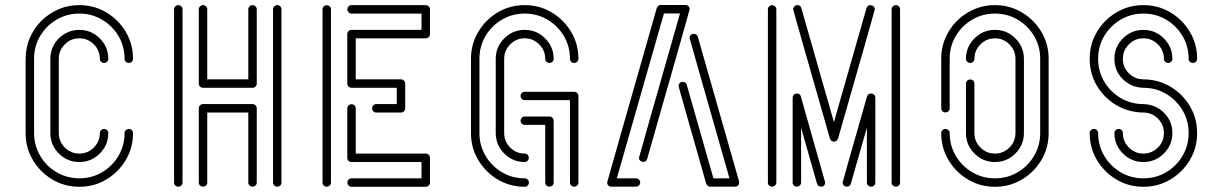

<svg xmlns="http://www.w3.org/2000/svg" viewBox="-20 -733 4802 754"><path d="M291.5 0.5Q233.4 0.5 185.5 -28.1Q137.7 -56.6 109.1 -104.5Q80.6 -152.3 80.6 -210.4V-502Q81.5 -588.9 142.6 -651.4Q207 -712.9 291.5 -712.9Q349.6 -712.9 397.5 -684.3Q445.3 -655.8 473.9 -607.9Q502.4 -560.1 502.4 -502Q502.4 -495.1 497.6 -490.5Q492.7 -485.8 485.8 -485.8Q479 -485.8 474.1 -490.5Q469.2 -495.1 469.2 -502Q469.2 -551.3 445.3 -591.6Q421.4 -631.8 380.9 -655.8Q340.3 -679.7 291.5 -679.7Q242.7 -679.7 202.1 -655.8Q161.6 -631.8 137.7 -591.6Q113.8 -551.3 113.8 -502V-210.4Q113.8 -139.2 165.5 -84.5Q220.2 -32.7 291.5 -32.7Q340.3 -32.7 380.9 -56.6Q421.4 -80.6 445.3 -121.1Q469.2 -161.6 469.2 -210.4Q469.2 -217.3 474.1 -221.9Q479 -226.6 485.8 -226.6Q492.7 -226.6 497.6 -221.9Q502.4 -217.3 502.4 -210.4Q502.4 -152.3 473.9 -104.5Q445.3 -56.6 397.5 -28.1Q349.6 0.5 291.5 0.5ZM291.5 -96.7Q244.6 -96.7 211.2 -130.1Q177.7 -163.6 177.7 -210.4V-502Q178.2 -548.8 210.9 -582.5Q246.1 -615.7 291.5 -615.7Q338.4 -615.7 371.8 -582.3Q405.3 -548.8 405.3 -502Q405.3 -495.1 400.4 -490.5Q395.5 -485.8 388.7 -485.8Q381.8 -485.8 377 -490.5Q372.1 -495.1 372.1 -502Q372.1 -535.2 348.4 -558.8Q324.7 -582.5 291.5 -582.5Q258.3 -582.5 234.6 -558.8Q210.9 -535.2 210.9 -502V-210.4Q210.9 -178.2 234.4 -153.3Q259.3 -129.9 291.5 -129.9Q324.7 -129.9 348.4 -153.6Q372.1 -177.2 372.1 -210.4Q372.1 -217.3 377 -221.9Q381.8 -226.6 388.7 -226.6Q395.5 -226.6 400.4 -221.9Q405.3 -217.3 405.3 -210.4Q405.3 -163.6 371.8 -130.1Q338.4 -96.7 291.5 -96.7Z M680.2 0Q673.3 0 668.5 -4.6Q663.6 -9.3 663.6 -16.1V-696.3Q663.6 -703.1 668.5 -708Q673.3 -712.9 680.2 -712.9Q687 -712.9 691.9 -708Q696.8 -703.1 696.8 -696.3V-16.1Q696.8 -9.3 691.9 -4.6Q687 0 680.2 0ZM971.7 -388.2H777.3Q770.5 -388.2 765.6 -393.1Q760.7 -397.9 760.7 -404.8V-696.3Q760.7 -703.1 765.6 -708Q770.5 -712.9 777.3 -712.9Q784.2 -712.9 789.1 -708Q793.9 -703.1 793.9 -696.3V-421.4H955.1V-696.3Q955.1 -703.1 960 -708Q964.8 -712.9 971.7 -712.9Q978.5 -712.9 983.4 -708Q988.3 -703.1 988.3 -696.3V-404.8Q988.3 -397.9 983.4 -393.1Q978.5 -388.2 971.7 -388.2ZM1068.8 0Q1062 0 1057.1 -4.6Q1052.2 -9.3 1052.2 -16.1V-696.3Q1052.2 -703.1 1057.1 -708Q1062 -712.9 1068.8 -712.9Q1075.7 -712.9 1080.6 -708Q1085.4 -703.1 1085.4 -696.3V-16.1Q1085.4 -9.3 1080.6 -4.6Q1075.7 0 1068.8 0ZM971.7 0Q964.8 0 960 -4.6Q955.1 -9.3 955.1 -16.1V-291H793.9V-16.1Q793.9 -9.3 789.1 -4.6Q784.2 0 777.3 0Q770.5 0 765.6 -4.6Q760.7 -9.3 760.7 -16.1V-307.6Q760.7 -314.5 765.6 -319.3Q770.5 -324.2 777.3 -324.2H971.7Q978.5 -324.2 983.4 -319.3Q988.3 -314.5 988.3 -307.6V-16.1Q988.3 -9.3 983.4 -4.6Q978.5 0 971.7 0Z M1263.2 0Q1256.3 0 1251.5 -4.6Q1246.6 -9.3 1246.6 -16.1V-696.3Q1246.6 -703.1 1251.5 -707.8Q1256.3 -712.4 1263.2 -712.4Q1270 -712.4 1274.9 -707.8Q1279.8 -703.1 1279.8 -696.3V-16.1Q1279.8 -9.3 1274.9 -4.6Q1270 0 1263.2 0ZM1554.7 -291H1457.5Q1450.7 -291 1446 -295.9Q1441.4 -300.8 1441.4 -307.6Q1441.4 -314.5 1446 -319.3Q1450.7 -324.2 1457.5 -324.2H1538.1V-388.2H1360.4Q1353.5 -388.2 1348.6 -393.1Q1343.8 -397.9 1343.8 -404.8V-599.1Q1343.8 -606 1348.6 -610.8Q1353.5 -615.7 1360.4 -615.7H1635.3V-679.7H1360.4Q1353.5 -679.7 1348.9 -684.8Q1344.2 -689.9 1344.2 -696.3Q1344.2 -703.1 1348.9 -708Q1353.5 -712.9 1360.4 -712.9H1651.9Q1658.7 -712.9 1663.6 -708Q1668.5 -703.1 1668.5 -696.3V-599.1Q1668.5 -592.3 1663.6 -587.4Q1658.7 -582.5 1651.9 -582.5H1377V-421.4H1554.7Q1561.5 -421.4 1566.4 -416.5Q1571.3 -411.6 1571.3 -404.8V-307.6Q1571.3 -300.8 1566.4 -295.9Q1561.5 -291 1554.7 -291ZM1651.9 0.5H1360.4Q1353.5 0.5 1348.9 -4.4Q1344.2 -9.3 1344.2 -16.1Q1344.2 -22.9 1348.9 -27.8Q1353.5 -32.7 1360.4 -32.7H1635.3V-96.7H1360.4Q1353.5 -96.7 1348.6 -101.6Q1343.8 -106.4 1343.8 -113.3V-307.6Q1343.8 -314.5 1348.6 -319.1Q1353.5 -323.7 1360.4 -323.7Q1367.2 -323.7 1372.1 -319.1Q1377 -314.5 1377 -307.6V-129.9H1651.9Q1658.7 -129.9 1663.6 -125Q1668.5 -120.1 1668.5 -113.3V-16.1Q1668.5 -9.3 1663.6 -4.4Q1658.7 0.5 1651.9 0.5Z M2040.5 0.5Q1982.4 0.5 1934.6 -28.1Q1886.7 -56.6 1858.2 -104.5Q1829.6 -152.3 1829.6 -210.4V-502Q1829.6 -560.1 1858.2 -607.9Q1886.7 -655.8 1934.6 -684.3Q1982.4 -712.9 2040.5 -712.9Q2098.6 -712.9 2146.5 -684.3Q2194.3 -655.8 2222.9 -607.9Q2251.5 -560.1 2251.5 -502Q2251.5 -495.1 2246.6 -490.5Q2241.7 -485.8 2234.9 -485.8Q2228 -485.8 2223.1 -490.5Q2218.3 -495.1 2218.3 -502Q2218.3 -551.3 2194.3 -591.6Q2170.4 -631.8 2129.9 -655.8Q2089.4 -679.7 2040.5 -679.7Q1991.7 -679.7 1951.2 -655.8Q1910.6 -631.8 1886.7 -591.6Q1862.8 -551.3 1862.8 -502V-210.4Q1862.8 -161.6 1886.7 -121.1Q1910.6 -80.6 1951.2 -56.6Q1991.7 -32.7 2040.5 -32.7Q2047.4 -32.7 2052.2 -27.8Q2057.1 -22.9 2057.1 -16.1Q2057.1 -9.3 2052.2 -4.4Q2047.4 0.5 2040.5 0.5ZM2040.5 -96.7Q1993.7 -96.7 1960.2 -130.1Q1926.8 -163.6 1926.8 -210.4V-502Q1926.8 -548.8 1960.2 -582.3Q1993.7 -615.7 2040.5 -615.7Q2087.4 -615.7 2120.8 -582.3Q2154.3 -548.8 2154.3 -502Q2154.3 -495.1 2149.4 -490.5Q2144.5 -485.8 2137.7 -485.8Q2130.9 -485.8 2126 -490.5Q2121.1 -495.1 2121.1 -502Q2121.1 -535.2 2097.4 -558.8Q2073.7 -582.5 2040.5 -582.5Q2007.3 -582.5 1983.6 -558.8Q1960 -535.2 1960 -502V-210.4Q1960 -177.2 1983.6 -153.6Q2007.3 -129.9 2040.5 -129.9Q2047.4 -129.9 2052 -125Q2056.6 -120.1 2056.6 -113.3Q2056.6 -106.4 2052 -101.6Q2047.4 -96.7 2040.5 -96.7ZM2137.7 0Q2130.9 0 2126 -4.6Q2121.1 -9.3 2121.1 -16.1V-242.7H2040.5Q2033.7 -242.7 2029.1 -247.6Q2024.4 -252.4 2024.4 -258.8Q2024.4 -265.6 2029.1 -270.5Q2033.7 -275.4 2040.5 -275.4H2137.7Q2144.5 -275.4 2149.4 -270.5Q2154.3 -265.6 2154.3 -258.8V-16.1Q2154.3 -9.3 2149.4 -4.6Q2144.5 0 2137.7 0ZM2234.9 0Q2228 0 2223.1 -4.6Q2218.3 -9.3 2218.3 -16.1V-339.8H2040.5Q2033.7 -339.8 2029.1 -344.7Q2024.4 -349.6 2024.4 -356.4Q2024.4 -362.8 2029.1 -367.7Q2033.7 -372.6 2040.5 -372.6H2234.9Q2241.7 -372.6 2246.6 -367.7Q2251.5 -362.8 2251.5 -356.4V-16.1Q2251.5 -9.3 2246.6 -4.6Q2241.7 0 2234.9 0Z M2477.5 0H2380.4Q2372.6 0 2367.2 -6.3Q2364.3 -11.2 2364.3 -16.1Q2364.3 -19 2559.1 -701.2Q2564 -713.4 2574.7 -713.4H2672.4Q2679.7 -713.4 2685.5 -706.5Q2688.5 -702.1 2688.5 -696.8Q2688.5 -693.8 2521.5 -108.9Q2518.1 -97.2 2506.3 -97.2Q2503.9 -97.2 2501 -98.1Q2489.3 -102.1 2489.3 -113.3Q2489.3 -115.7 2650.4 -680.2H2587.4L2402.3 -32.7H2477.5Q2484.4 -32.7 2489.3 -27.8Q2494.1 -22.9 2494.1 -16.1Q2494.1 -9.8 2489.3 -4.9Q2484.4 0 2477.5 0ZM2866.7 0H2769.5Q2758.3 0 2753.4 -11.7Q2644.5 -393.1 2644.5 -395.5Q2644.5 -399.4 2647.5 -404.3Q2652.3 -411.6 2661.6 -411.6Q2672.4 -411.6 2676.8 -400.4L2781.7 -32.7H2844.7Q2688 -581.5 2688 -584Q2688 -588.4 2690.9 -592.8Q2694.8 -600.1 2704.1 -600.1Q2715.8 -600.1 2720.2 -589.4L2882.3 -21L2882.8 -16.1Q2882.8 -11.2 2879.9 -6.3Q2874.5 0 2866.7 0Z M3012.2 0Q3005.4 0 3000.5 -4.6Q2995.6 -9.3 2995.6 -16.1V-696.3Q2995.6 -703.1 3000.5 -708Q3005.4 -712.9 3012.2 -712.9Q3018.6 -712.9 3023.7 -708Q3028.8 -703.1 3028.8 -696.3V-16.1Q3028.8 -9.3 3023.7 -4.6Q3018.6 0 3012.2 0ZM3204.6 0Q3192.9 0 3188.5 -11.7L3126 -231.4V-16.1Q3126 -9.3 3120.8 -4.6Q3115.7 0 3109.4 0Q3102.5 0 3097.7 -4.6Q3092.8 -9.3 3092.8 -16.1V-349.6Q3092.8 -356 3097.2 -360.8Q3101.6 -365.7 3109.9 -365.7Q3122.1 -365.7 3125 -354Q3220.7 -18.1 3220.7 -16.1Q3220.7 -12.2 3218.3 -7.3Q3213.9 0 3204.6 0ZM3400.9 0Q3394 0 3389.2 -4.6Q3384.3 -9.3 3384.3 -16.1V-231.4L3321.3 -11.7Q3317.9 0 3305.7 0Q3303.2 0 3301.3 -0.5Q3289.1 -3.9 3289.1 -16.6Q3289.1 -19 3384.8 -354Q3388.7 -365.7 3400.4 -365.7Q3408.2 -365.7 3412.8 -360.8Q3417.5 -356 3417.5 -349.6V-16.1Q3417.5 -9.3 3412.6 -4.6Q3407.7 0 3400.9 0ZM3254.9 -176.8Q3244.1 -176.8 3239.3 -188.5Q3094.7 -693.4 3094.7 -696.3Q3094.7 -700.7 3097.7 -705.1Q3101.6 -712.9 3111.8 -712.9Q3123.5 -712.9 3127 -701.2L3254.9 -253.4L3382.8 -701.2Q3387.2 -712.9 3397.9 -712.9Q3400.4 -712.9 3403.3 -711.9Q3415.5 -708.5 3415.5 -695.8Q3415.5 -693.4 3271 -188.5Q3266.1 -176.8 3254.9 -176.8ZM3498 0Q3491.2 0 3486.3 -4.6Q3481.4 -9.3 3481.4 -16.1V-696.3Q3481.4 -703.1 3486.3 -708Q3491.2 -712.9 3498 -712.9Q3504.9 -712.9 3509.8 -708Q3514.6 -703.1 3514.6 -696.3V-16.1Q3514.6 -9.3 3509.8 -4.6Q3504.9 0 3498 0Z M3887.2 0.5Q3829.1 0.5 3781.2 -28.1Q3733.4 -56.6 3704.8 -104.5Q3676.3 -152.3 3676.3 -210.4Q3676.3 -217.3 3681.2 -221.9Q3686 -226.6 3692.9 -226.6Q3699.7 -226.6 3704.6 -221.9Q3709.5 -217.3 3709.5 -210.4Q3709.5 -161.6 3733.4 -121.1Q3757.3 -80.6 3797.9 -56.6Q3838.4 -32.7 3887.2 -32.7Q3936 -32.7 3976.6 -56.6Q4017.1 -80.6 4041 -121.1Q4064.9 -161.6 4064.9 -210.4V-502Q4064.9 -551.3 4041 -591.6Q4017.1 -631.8 3976.6 -655.8Q3936 -679.7 3887.2 -679.7Q3838.4 -679.7 3797.9 -655.8Q3757.3 -631.8 3733.4 -591.6Q3709.5 -551.3 3709.5 -502V-307.6Q3709.5 -300.8 3704.6 -296.1Q3699.7 -291.5 3692.9 -291.5Q3686 -291.5 3681.2 -296.1Q3676.3 -300.8 3676.3 -307.6V-502Q3676.3 -560.1 3704.8 -607.9Q3733.4 -655.8 3781.2 -684.3Q3829.1 -712.9 3887.2 -712.9Q3945.3 -712.9 3993.2 -684.3Q4041 -655.8 4069.6 -607.9Q4098.1 -560.1 4098.1 -502V-210.4Q4098.1 -152.3 4069.6 -104.5Q4041 -56.6 3993.2 -28.1Q3945.3 0.5 3887.2 0.5ZM3887.2 -96.7Q3840.3 -96.7 3806.9 -130.1Q3773.4 -163.6 3773.4 -210.4V-404.8Q3773.4 -411.6 3778.3 -416.3Q3783.2 -420.9 3790 -420.9Q3796.9 -420.9 3801.8 -416.3Q3806.6 -411.6 3806.6 -404.8V-210.4Q3806.6 -177.2 3830.3 -153.6Q3854 -129.9 3887.2 -129.9Q3920.4 -129.9 3944.1 -153.6Q3967.8 -177.2 3967.8 -210.4V-502Q3967.8 -535.2 3944.1 -558.8Q3920.4 -582.5 3887.2 -582.5Q3854 -582.5 3830.3 -558.8Q3806.6 -535.2 3806.6 -502Q3806.6 -495.1 3801.8 -490.5Q3796.9 -485.8 3790 -485.8Q3783.2 -485.8 3778.3 -490.5Q3773.4 -495.1 3773.4 -502Q3773.4 -548.8 3806.9 -582.3Q3840.3 -615.7 3887.2 -615.7Q3934.1 -615.7 3967.5 -582.3Q4001 -548.8 4001 -502V-210.4Q4001 -163.6 3967.5 -130.1Q3934.1 -96.7 3887.2 -96.7Z M4470.2 -96.7Q4423.3 -96.7 4389.9 -130.1Q4356.4 -163.6 4356.4 -210.4Q4356.4 -217.3 4361.3 -221.9Q4366.2 -226.6 4373 -226.6Q4379.9 -226.6 4384.8 -221.9Q4389.6 -217.3 4389.6 -210.4Q4389.6 -177.2 4413.3 -153.6Q4437 -129.9 4470.2 -129.9Q4503.4 -129.9 4527.1 -153.6Q4550.8 -177.2 4550.8 -210.4Q4550.8 -243.7 4527.1 -267.3Q4503.4 -291 4470.2 -291Q4411.6 -292 4364 -320.1Q4316.4 -348.1 4287.8 -396Q4259.3 -443.8 4259.3 -502Q4259.3 -560.1 4287.8 -607.9Q4316.4 -655.8 4364.3 -684.3Q4412.1 -712.9 4470.2 -712.9Q4528.3 -712.9 4576.2 -684.3Q4624 -655.8 4652.6 -607.9Q4681.2 -560.1 4681.2 -502Q4681.2 -495.1 4676.3 -490.5Q4671.4 -485.8 4664.6 -485.8Q4657.7 -485.8 4652.8 -490.5Q4647.9 -495.1 4647.9 -502Q4647.9 -551.3 4624 -591.6Q4600.1 -631.8 4559.6 -655.8Q4519 -679.7 4470.2 -679.7Q4421.4 -679.7 4380.9 -655.8Q4340.3 -631.8 4316.4 -591.6Q4292.5 -551.3 4292.5 -502Q4292.5 -453.1 4316.4 -412.6Q4340.3 -372.1 4380.9 -348.1Q4421.4 -324.2 4470.2 -324.2Q4518.6 -322.8 4551.3 -290Q4584 -257.3 4584 -210.4Q4584 -163.6 4550.5 -130.1Q4517.1 -96.7 4470.2 -96.7ZM4470.2 0.5Q4412.1 0.5 4364.3 -28.1Q4316.4 -56.6 4287.8 -104.5Q4259.3 -152.3 4259.3 -210.4Q4259.3 -217.3 4264.2 -221.9Q4269 -226.6 4275.9 -226.6Q4282.7 -226.6 4287.6 -221.9Q4292.5 -217.3 4292.5 -210.4Q4292.5 -161.6 4316.4 -121.1Q4340.3 -80.6 4380.9 -56.6Q4421.4 -32.7 4470.2 -32.7Q4519 -32.7 4559.6 -56.6Q4600.1 -80.6 4624 -121.1Q4647.9 -161.6 4647.9 -210.4Q4647.9 -259.3 4624 -299.8Q4600.1 -340.3 4559.6 -364.3Q4519 -388.2 4470.2 -388.2Q4421.9 -389.6 4389.2 -422.4Q4356.4 -455.1 4356.4 -502Q4356.4 -548.8 4389.9 -582.3Q4423.3 -615.7 4470.2 -615.7Q4517.1 -615.7 4550.5 -582.3Q4584 -548.8 4584 -502Q4584 -495.1 4579.1 -490.5Q4574.2 -485.8 4567.4 -485.8Q4560.5 -485.8 4555.7 -490.5Q4550.8 -495.1 4550.8 -502Q4550.8 -535.2 4527.1 -558.8Q4503.4 -582.5 4470.2 -582.5Q4437 -582.5 4413.3 -558.8Q4389.6 -535.2 4389.6 -502Q4389.6 -468.8 4413.3 -445.1Q4437 -421.4 4470.2 -421.4Q4528.8 -420.9 4576.4 -392.6Q4624 -364.3 4652.6 -316.4Q4681.2 -268.6 4681.2 -210.4Q4681.2 -152.3 4652.6 -104.5Q4624 -56.6 4576.2 -28.1Q4528.3 0.5 4470.2 0.5Z"/></svg>

Font: Neon Sans
Style: Regular
Weight: 400
Designer: GGBot
Version: 0.80